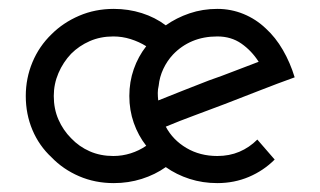

<svg xmlns="http://www.w3.org/2000/svg" viewBox="-20 -404 719 432"><path d="M598 -45 559 -90Q541 -72 518.5 -62.5Q496 -53 469 -53Q430 -53 399.5 -71Q369 -89 353 -119Q384 -132 418 -144.5Q452 -157 486 -170Q525 -185 564.5 -200.5Q604 -216 643 -230Q633 -263 616.5 -291.5Q600 -320 578 -340Q556 -361 528 -372.5Q500 -384 469 -384Q436 -384 406.5 -374Q377 -364 353 -347Q329 -365 299 -374.5Q269 -384 236 -384Q194 -384 158 -368.5Q122 -353 96 -327Q68 -300 53 -264Q38 -228 38 -188Q38 -147 53 -111.5Q68 -76 96 -50Q122 -23 158 -7.5Q194 8 236 8Q269 8 299 -1.5Q329 -11 353 -28Q377 -11 406.5 -1.5Q436 8 469 8Q507 8 540 -6Q573 -20 598 -45ZM235 -322Q255 -322 274 -316Q293 -310 309 -300Q291 -277 281 -248.5Q271 -220 271 -188Q271 -156 281 -127.5Q291 -99 309 -76Q293 -65 274 -59Q255 -53 235 -53Q206 -53 182 -63.5Q158 -74 140 -93Q122 -111 111.5 -135Q101 -159 101 -188Q101 -215 111.5 -239.5Q122 -264 140 -283Q158 -301 182 -311.5Q206 -322 235 -322ZM562 -265Q535 -255 507 -244Q479 -233 450 -223Q422 -212 392.5 -200.5Q363 -189 336 -178Q335 -187 335 -195Q335 -203 337 -211Q339 -231 347.5 -249Q356 -267 369 -281Q388 -301 413 -311.5Q438 -322 469 -322Q500 -322 523 -306Q546 -290 562 -265Z"/></svg>

Font: Josefin Slab Thin SemiBold
Style: Regular
Weight: 600
Version: Version 2.000